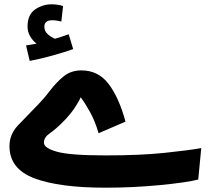

<svg xmlns="http://www.w3.org/2000/svg" viewBox="-20 -851 982 892"><path d="M470 21Q598 21 722.5 9Q847 -3 901 -17L915 -163Q860 -153 746 -141Q632 -129 472 -129Q306 -129 245 -146Q184 -163 184 -188Q184 -213 211 -231.5Q238 -250 273 -285Q311 -324 331 -356Q351 -388 355 -399Q374 -374 398 -331Q422 -288 438 -232L563 -286Q533 -397 485 -460.5Q437 -524 358 -524Q310 -524 276 -496.5Q242 -469 212 -429.5Q182 -390 146 -354Q103 -310 63.5 -268.5Q24 -227 24 -172Q24 -66 140 -22.5Q256 21 470 21ZM320 -623 299 -692Q270 -681 236 -671Q219 -677 202.5 -691.5Q186 -706 186 -727Q186 -757 223 -757Q235 -757 245 -755Q255 -753 265 -751L273 -823Q249 -831 219 -831Q178 -831 143 -807Q108 -783 108 -728Q108 -703 120 -682.5Q132 -662 150 -648Q131 -645 101 -640L118 -568Q171 -578 226 -593.5Q281 -609 320 -623Z"/></svg>

Font: Noto Sans Arabic Extra
Style: Regular
Weight: 800
Designer: Nadine Chahine - Monotype Design Team
Foundry: Monotype Imaging Inc.
Version: Version 1.902